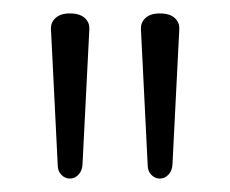

<svg xmlns="http://www.w3.org/2000/svg" viewBox="-20 -917 343 286"><path d="M84 -651Q77 -651 71.5 -656.5Q66 -662 66 -671L56 -872Q55 -883 62.5 -890Q70 -897 84 -897Q99 -897 106.5 -890Q114 -883 113 -872L103 -674Q103 -664 97.5 -657.5Q92 -651 84 -651ZM218 -651Q211 -651 205.5 -656.5Q200 -662 200 -671L190 -872Q189 -883 196.5 -890Q204 -897 218 -897Q233 -897 240.5 -890Q248 -883 247 -872L237 -674Q237 -664 231.5 -657.5Q226 -651 218 -651Z"/></svg>

Font: Playwrite HR Lijeva Thin
Style: Regular
Weight: 250
Designer: Veronika Burian, José Scaglione
Foundry: TypeTogether
Version: Version 1.002